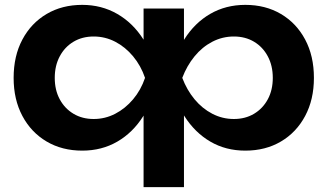

<svg xmlns="http://www.w3.org/2000/svg" viewBox="-20 -604 1345 789"><path d="M627 -284Q611 -194 568.5 -126.5Q526 -59 462 -22Q398 15 318 15Q235 15 171.5 -22.5Q108 -60 72 -127.5Q36 -195 36 -284Q36 -374 72 -441.5Q108 -509 171.5 -546.5Q235 -584 318 -584Q397 -584 461.5 -547Q526 -510 569 -442.5Q612 -375 627 -284ZM205 -284Q205 -234 225.5 -196Q246 -158 282 -136.5Q318 -115 365 -115Q412 -115 453.5 -136.5Q495 -158 527 -196Q559 -234 576 -284Q559 -334 527 -372.5Q495 -411 453.5 -432.5Q412 -454 365 -454Q318 -454 282 -432.5Q246 -411 225.5 -372.5Q205 -334 205 -284ZM570 -569H736V-388L713 -343V-219L736 -173V165H570V-178L593 -244V-346L570 -380ZM678 -284Q695 -375 737.5 -442.5Q780 -510 844 -547Q908 -584 988 -584Q1071 -584 1134.5 -546.5Q1198 -509 1234 -441.5Q1270 -374 1270 -284Q1270 -195 1234 -127.5Q1198 -60 1134.5 -22.5Q1071 15 988 15Q908 15 844.5 -22Q781 -59 738 -126.5Q695 -194 678 -284ZM1101 -284Q1101 -334 1080.5 -372.5Q1060 -411 1024 -432.5Q988 -454 941 -454Q894 -454 852.5 -432.5Q811 -411 779.5 -372.5Q748 -334 729 -284Q748 -234 779.5 -196Q811 -158 852.5 -136.5Q894 -115 941 -115Q988 -115 1024 -136.5Q1060 -158 1080.5 -196Q1101 -234 1101 -284Z"/></svg>

Font: Unbounded Medium
Style: Regular
Weight: 500
Designer: Luke Prowse, Jean-Baptiste Morizot, Fátima Lázaro, Florian Runge
Foundry: NaN
Version: Version 1.700